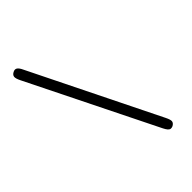

<svg xmlns="http://www.w3.org/2000/svg" viewBox="-225 -824 977 977"><g transform="rotate(-45 264.0 -335.0)"><path d="M431 48Q422 52 415 51Q408 50 401.5 42.5Q395 35 388 21L49 -664Q37 -688 38.5 -699.5Q40 -711 53 -718Q67 -726 77.5 -719.5Q88 -713 98 -691L436 -6Q448 18 446.5 29Q445 40 431 48Z"/></g></svg>

Font: Fredoka Light
Style: Regular
Weight: 300
Designer: Ben Nathan
Foundry: Milena B. Brandão, Ben Nathan
Version: Version 2.001